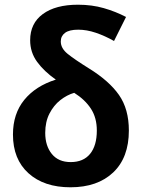

<svg xmlns="http://www.w3.org/2000/svg" viewBox="-20 -785 603 815"><path d="M279 10Q167 10 101 -49.5Q35 -109 35 -214Q35 -302 83 -361Q131 -420 217 -447Q167 -482 137.5 -522.5Q108 -563 108 -614Q108 -686 162 -725.5Q216 -765 311 -765Q370 -765 420.5 -750.5Q471 -736 515 -713L464 -611Q425 -633 386.5 -646Q348 -659 312 -659Q274 -659 256 -645.5Q238 -632 238 -609Q238 -580 267 -556.5Q296 -533 357 -495Q443 -442 485 -382Q527 -322 527 -231Q527 -116 460.5 -53Q394 10 279 10ZM280 -97Q334 -97 362.5 -132Q391 -167 391 -231Q391 -285 366 -323.5Q341 -362 295 -391Q264 -382 236 -360Q208 -338 190 -303Q172 -268 172 -221Q172 -166 200 -131.5Q228 -97 280 -97Z"/></svg>

Font: Noto Sans Mono SemiCondensed
Style: Bold
Weight: 700
Width: 4
Designer: Monotype Design Team
Foundry: Monotype Imaging Inc.
Version: Version 2.014